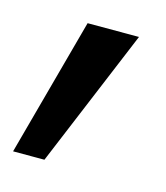

<svg xmlns="http://www.w3.org/2000/svg" viewBox="-58 -172 312 361"><g transform="rotate(15 98.0 8.5)"><path d="M171 -126 59 143H-2L71 -126Z"/></g></svg>

Font: MSTAGE
Style: Regular
Weight: 400
Designer: Ninad Kale (Devanagari), Jonny Pinhorn (Latin)
Foundry: Indian Type Foundry
Version: 4.004